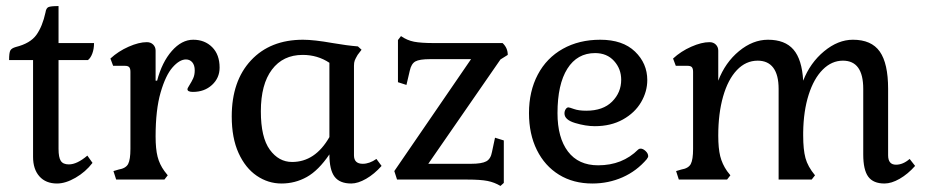

<svg xmlns="http://www.w3.org/2000/svg" viewBox="-20 -592 3055 633"><path d="M89 -75V-394H10Q10 -418 14 -425.5Q18 -433 32 -437Q80 -449 100 -477Q120 -505 130 -551Q132 -565 139.5 -568.5Q147 -572 173 -572V-450H290Q290 -431 284.5 -416Q279 -401 270 -394H173V-101Q173 -73 180.5 -61.5Q188 -50 207 -50Q234 -50 268 -79L285 -55Q262 -25 229 -6Q196 13 168 13Q131 13 110 -10.5Q89 -34 89 -75Z M354 -28 371 -33Q395 -37 402.5 -51.5Q410 -66 410 -101V-355Q410 -366 406 -370.5Q402 -375 392 -375H353L344 -399Q370 -423 404 -438Q438 -453 464 -453Q477 -453 485 -445Q493 -437 493 -425V-326H498Q514 -387 546.5 -424Q579 -461 617 -461Q655 -461 679.5 -436.5Q704 -412 704 -369Q704 -335 679 -312Q654 -289 616 -289Q598 -289 598 -298Q598 -301 605 -312Q612 -323 617 -334Q622 -345 622 -360Q622 -377 614 -386.5Q606 -396 593 -396Q572 -396 549 -370Q526 -344 509.5 -287Q493 -230 493 -142Q493 -101 499.5 -75.5Q506 -50 522 -28L533 -14L522 0H363Z M744 -208Q744 -325 807.5 -393Q871 -461 979 -461Q1015 -461 1077 -450Q1123 -442 1160 -439L1172 -428L1159 -411Q1152 -399 1149.5 -392.5Q1147 -386 1147 -375V-80Q1147 -52 1176 -52Q1198 -52 1221 -68L1238 -45Q1214 -18 1187 -2.5Q1160 13 1138 13Q1100 13 1083 -9.5Q1066 -32 1066 -83Q1030 -30 991.5 -8.5Q953 13 908 13Q864 13 826.5 -12.5Q789 -38 766.5 -87.5Q744 -137 744 -208ZM1066 -140V-385Q1027 -411 978 -411Q913 -411 876.5 -362.5Q840 -314 840 -225Q840 -139 869.5 -98.5Q899 -58 943 -58Q1019 -58 1066 -140Z M1521 0H1289L1280 -28L1533 -397H1398Q1363 -397 1349.5 -389.5Q1336 -382 1331 -359L1320 -312L1292 -321V-460L1302 -473Q1322 -459 1345 -454.5Q1368 -450 1411 -450H1637Q1654 -434 1654 -411L1630 -396L1392 -52H1533Q1568 -52 1583 -60Q1598 -68 1602 -91L1612 -138L1641 -129V11L1630 21Q1610 9 1587 4.5Q1564 0 1521 0Z M1724 -219Q1724 -291 1753 -346Q1782 -401 1835.5 -431Q1889 -461 1959 -461Q2033 -461 2073.5 -422Q2114 -383 2114 -328Q2114 -290 2093.5 -255Q2073 -220 2033.5 -198Q1994 -176 1941 -176Q1911 -176 1876 -186.5Q1841 -197 1841 -218Q1841 -226 1845 -232Q1849 -238 1854 -238Q1857 -238 1872.5 -232.5Q1888 -227 1913 -227Q1968 -227 1998 -257Q2028 -287 2028 -329Q2028 -365 2004.5 -391Q1981 -417 1942 -417Q1883 -417 1850.5 -365.5Q1818 -314 1818 -219Q1818 -138 1852.5 -92.5Q1887 -47 1952 -47Q2032 -47 2084 -99Q2087 -102 2092 -102Q2100 -102 2108.5 -94Q2117 -86 2117 -77Q2117 -74 2115 -71.5Q2113 -69 2113 -68Q2079 -28 2032.5 -7.5Q1986 13 1933 13Q1870 13 1823 -16Q1776 -45 1750 -97.5Q1724 -150 1724 -219Z M2826 -83V-299Q2826 -392 2759 -392Q2722 -392 2692.5 -362.5Q2663 -333 2646 -279.5Q2629 -226 2628 -156V-145Q2628 -99 2635.5 -71Q2643 -43 2667 -14L2656 0H2547V-299Q2547 -345 2529.5 -368.5Q2512 -392 2478 -392Q2439 -392 2409.5 -361Q2380 -330 2364 -274Q2348 -218 2348 -145Q2348 -103 2354.5 -77Q2361 -51 2377 -28L2388 -14L2377 0H2218L2209 -28L2226 -33Q2250 -37 2257.5 -51.5Q2265 -66 2265 -101V-355Q2265 -366 2261 -370.5Q2257 -375 2247 -375H2208L2199 -399Q2225 -423 2259 -438Q2293 -453 2319 -453Q2332 -453 2340 -445Q2348 -437 2348 -425V-326Q2371 -386 2416.5 -423.5Q2462 -461 2512 -461Q2568 -461 2596 -428.5Q2624 -396 2628 -326Q2651 -385 2697 -423Q2743 -461 2792 -461Q2853 -461 2880.5 -422Q2908 -383 2908 -299V-80Q2908 -49 2934 -49Q2957 -49 2979 -68L2997 -45Q2973 -18 2946 -2.5Q2919 13 2896 13Q2859 13 2842.5 -9.5Q2826 -32 2826 -83Z"/></svg>

Font: Kurale
Style: Regular
Weight: 400
Designer: Eduardo Rodriguez Tunni
Foundry: Eduardo Rodriguez Tunni
Version: Version 2.000